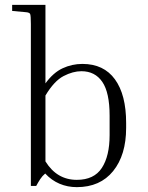

<svg xmlns="http://www.w3.org/2000/svg" viewBox="-20 -760 611 790"><path d="M30 -715V-740H167V-417Q199 -461 237.5 -479Q276 -497 319 -497Q407 -497 453 -433.5Q499 -370 499 -254V-234Q499 -122 445.5 -56Q392 10 296 10Q258 10 225 -4Q192 -18 166 -46Q154 -36 145.5 -23Q137 -10 129 5H107V-661Q107 -696 104 -702.5Q101 -709 85 -710ZM315 -467Q280 -467 241.5 -447Q203 -427 167 -367V-96Q214 -20 296 -20Q367 -20 399 -69Q431 -118 431 -204V-284Q431 -379 401 -423Q371 -467 315 -467Z"/></svg>

Font: Inria Serif Light
Style: Regular
Weight: 300
Designer: Black Foundry Team
Foundry: Black Foundry
Version: Version 1.000; ttfautohint (v1.8.3)